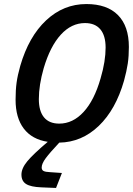

<svg xmlns="http://www.w3.org/2000/svg" viewBox="-20 -690 657 949"><path d="M86 173Q86 142 115 107Q144 72 216 11Q138 -1 97.5 -54.5Q57 -108 57 -197Q57 -245 62 -281.5Q67 -318 80 -364Q122 -509 208 -589.5Q294 -670 407 -670Q509 -670 563 -615.5Q617 -561 617 -458Q617 -412 611.5 -375.5Q606 -339 593 -291Q552 -148 468 -67.5Q384 13 273 15Q226 65 206 92Q186 119 186 138Q186 150 195 155Q204 160 228 161L286 165L257 239L184 236Q132 234 109 219.5Q86 205 86 173ZM172 -200Q172 -141 197.5 -110Q223 -79 273 -79Q340 -79 393 -136.5Q446 -194 477 -302Q490 -346 496 -384Q502 -422 502 -455Q502 -514 476 -545Q450 -576 400 -576Q333 -576 280.5 -518.5Q228 -461 196 -353Q184 -311 178 -273Q172 -235 172 -200Z"/></svg>

Font: Intel One Mono Medium
Style: Italic
Weight: 500
Italic angle: -16°
Monospace: yes
Designer: Fred Shallcrass
Foundry: Frere-Jones Type LLC
Version: Version 1.400;hotconv 1.1.0;makeotfexe 2.6.0;FJTRelease1.4